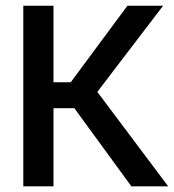

<svg xmlns="http://www.w3.org/2000/svg" viewBox="-20 -660 616 680"><path d="M169.4 -276.9V0H62.5V-639.6H169.4V-368.7H230.5L431.2 -639.6H557.6L324.7 -334.5L575.7 0H445.3L243.2 -276.9Z"/></svg>

Font: Yantramanav Medium
Style: Regular
Weight: 500
Version: Version 1.001;PS 1.0;hotconv 1.0.72;makeotf.lib2.5.5900; ttf